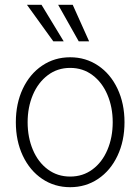

<svg xmlns="http://www.w3.org/2000/svg" viewBox="-20 -780 593 811"><path d="M46.9 -263.7Q46.9 -342.8 76.4 -405.3Q106 -467.8 158.2 -502.9Q210.4 -538.1 276.4 -538.1Q342.3 -538.1 394.5 -502.9Q446.8 -467.8 476.3 -405.3Q505.9 -342.8 505.9 -263.7Q505.9 -184.6 476.3 -122.1Q446.8 -59.6 394.5 -24.4Q342.3 10.7 276.4 10.7Q210.4 10.7 158.2 -24.4Q106 -59.6 76.4 -122.1Q46.9 -184.6 46.9 -263.7ZM456.1 -263.7Q456.1 -327.1 433.8 -379.6Q411.6 -432.1 370.8 -462.6Q330.1 -493.2 276.4 -493.2Q222.7 -493.2 181.9 -462.4Q141.1 -431.6 118.9 -379.4Q96.7 -327.1 96.7 -263.7Q96.7 -199.7 118.9 -147.2Q141.1 -94.7 181.9 -64.5Q222.7 -34.2 276.4 -34.2Q330.1 -34.2 370.8 -64.5Q411.6 -94.7 433.8 -147.2Q456.1 -199.7 456.1 -263.7ZM93.8 -759.8H155.3L249 -605.5H205.1ZM225.6 -759.8H287.1L356.4 -605.5H312.5Z"/></svg>

Font: Pretendard ExtraLight
Style: Regular
Weight: 200
Designer: Base glyphs from Inter by Rasmus Andersson; Hangeul glyphs from Noto Sans CJK(Source Han Sans) by Jang Soo-young and Kan
Foundry: Kil Hyung-jin
Version: Version 1.309